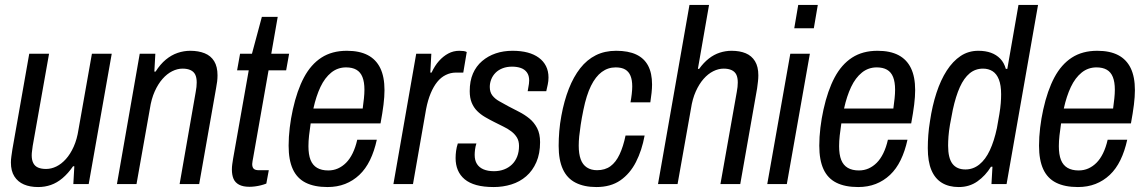

<svg xmlns="http://www.w3.org/2000/svg" viewBox="-20 -743 4626 775"><path d="M134 12Q101 12 76.5 1.5Q52 -9 38 -31Q24 -53 24 -87Q24 -99 26 -112.5Q28 -126 30 -140L98 -526H178L112 -154Q111 -144 109.5 -134.5Q108 -125 108 -116Q108 -97 114.5 -84.5Q121 -72 134 -66.5Q147 -61 166 -61Q187 -61 207.5 -71Q228 -81 246 -101Q264 -121 277.5 -151Q291 -181 297 -221L351 -526H431L338 0H276L280 -72H275Q255 -43 232.5 -24Q210 -5 185.5 3.5Q161 12 134 12Z M452 0 544 -526H607L603 -454H608Q627 -484 649.5 -502.5Q672 -521 697 -529.5Q722 -538 748 -538Q781 -538 806 -528Q831 -518 844.5 -496Q858 -474 858 -439Q858 -427 856.5 -414Q855 -401 852 -386L784 0H705L770 -372Q772 -383 773 -392Q774 -401 774 -410Q774 -430 768 -442Q762 -454 749 -460Q736 -466 717 -466Q696 -466 675 -455.5Q654 -445 636 -424.5Q618 -404 604.5 -374Q591 -344 585 -304L531 0Z M987 11Q961 11 945 2.5Q929 -6 922.5 -21.5Q916 -37 916 -59Q916 -69 917.5 -80Q919 -91 921 -103L984 -459H937L949 -526H997L1037 -675H1101L1075 -526H1147L1135 -459H1064L1002 -107Q1001 -102 999.5 -93.5Q998 -85 998 -81Q998 -68 1004 -62Q1010 -56 1024 -56H1065L1055 -2Q1045 2 1033 5Q1021 8 1009 9.5Q997 11 987 11Z M1302 12Q1249 12 1214 -5.5Q1179 -23 1162 -60Q1145 -97 1145 -155Q1145 -190 1149.5 -227.5Q1154 -265 1162 -301Q1179 -378 1207 -430.5Q1235 -483 1277.5 -510.5Q1320 -538 1380 -538Q1431 -538 1464.5 -520.5Q1498 -503 1515 -468Q1532 -433 1532 -379Q1532 -353 1528 -320.5Q1524 -288 1516 -245H1234Q1230 -219 1227.5 -196Q1225 -173 1225 -153Q1225 -119 1233.5 -97.5Q1242 -76 1260 -65.5Q1278 -55 1305 -55Q1326 -55 1344 -63Q1362 -71 1377 -86Q1392 -101 1403.5 -124.5Q1415 -148 1422 -179H1501Q1491 -133 1473.5 -97Q1456 -61 1430.5 -37Q1405 -13 1373 -0.5Q1341 12 1302 12ZM1245 -305H1444Q1447 -327 1449 -346Q1451 -365 1451 -381Q1451 -412 1443 -432Q1435 -452 1418.5 -461.5Q1402 -471 1377 -471Q1343 -471 1317 -450Q1291 -429 1273.5 -392Q1256 -355 1245 -305Z M1568 0 1660 -526H1721L1717 -450H1722Q1735 -478 1752 -497Q1769 -516 1789.5 -527Q1810 -538 1834 -538Q1843 -538 1851 -537Q1859 -536 1864 -533L1850 -450H1820Q1799 -450 1779.5 -440.5Q1760 -431 1745 -412.5Q1730 -394 1718.5 -366.5Q1707 -339 1700 -303L1647 0Z M1973 12Q1932 12 1903 4Q1874 -4 1855.5 -19.5Q1837 -35 1828 -56.5Q1819 -78 1819 -105Q1819 -119 1821 -134Q1823 -149 1828 -164H1903Q1899 -152 1897.5 -139.5Q1896 -127 1896 -118Q1896 -96 1905 -81.5Q1914 -67 1931.5 -59.5Q1949 -52 1974 -52Q1996 -52 2014.5 -59Q2033 -66 2046.5 -79Q2060 -92 2067.5 -111Q2075 -130 2075 -154Q2075 -174 2066.5 -188Q2058 -202 2043.5 -213Q2029 -224 2011 -232.5Q1993 -241 1974 -251Q1956 -260 1938 -270.5Q1920 -281 1906 -295Q1892 -309 1884 -328.5Q1876 -348 1876 -375Q1876 -416 1889 -446Q1902 -476 1926 -496.5Q1950 -517 1981 -527.5Q2012 -538 2049 -538Q2083 -538 2109.5 -531Q2136 -524 2155 -510Q2174 -496 2184 -476Q2194 -456 2194 -430Q2194 -416 2191 -402Q2188 -388 2185 -375H2110Q2114 -396 2115 -404.5Q2116 -413 2116 -418Q2116 -438 2107 -450.5Q2098 -463 2082.5 -468.5Q2067 -474 2047 -474Q2026 -474 2009 -467.5Q1992 -461 1980.5 -449.5Q1969 -438 1963 -423Q1957 -408 1957 -392Q1957 -371 1967.5 -357.5Q1978 -344 1995 -334.5Q2012 -325 2032 -314Q2053 -303 2075.5 -291.5Q2098 -280 2117 -264.5Q2136 -249 2148 -226Q2160 -203 2160 -169Q2160 -123 2145 -88.5Q2130 -54 2104 -31.5Q2078 -9 2044 1.5Q2010 12 1973 12Z M2387 12Q2338 12 2303.5 -5.5Q2269 -23 2252 -60Q2235 -97 2235 -154Q2235 -183 2237.5 -213.5Q2240 -244 2246 -276Q2257 -336 2276 -384.5Q2295 -433 2322 -467.5Q2349 -502 2385 -520Q2421 -538 2467 -538Q2516 -538 2548 -523Q2580 -508 2596 -478Q2612 -448 2612 -402Q2612 -387 2610 -368Q2608 -349 2605 -330H2525Q2528 -346 2530 -363.5Q2532 -381 2532 -394Q2532 -420 2525 -437Q2518 -454 2503.5 -462.5Q2489 -471 2465 -471Q2434 -471 2409 -452.5Q2384 -434 2365.5 -396.5Q2347 -359 2335 -300Q2328 -266 2324 -239.5Q2320 -213 2318 -193Q2316 -173 2316 -155Q2316 -122 2324 -100Q2332 -78 2349 -67Q2366 -56 2390 -56Q2422 -56 2444 -72Q2466 -88 2481 -120Q2496 -152 2505 -196H2582Q2571 -136 2547 -89Q2523 -42 2484 -15Q2445 12 2387 12Z M2636 0 2763 -723H2842L2797 -465H2802Q2820 -490 2841 -506.5Q2862 -523 2885.5 -530.5Q2909 -538 2933 -538Q2966 -538 2990 -528Q3014 -518 3027.5 -496Q3041 -474 3041 -439Q3041 -427 3039.5 -414Q3038 -401 3036 -386L2968 0H2888L2954 -372Q2956 -383 2957 -392Q2958 -401 2958 -410Q2958 -430 2952 -442Q2946 -454 2933 -460Q2920 -466 2901 -466Q2880 -466 2859 -455.5Q2838 -445 2820 -424.5Q2802 -404 2788.5 -374Q2775 -344 2769 -304L2715 0Z M3186 -629 3202 -723H3281L3265 -629ZM3077 0 3170 -526H3249L3156 0Z M3444 12Q3391 12 3356 -5.5Q3321 -23 3304 -60Q3287 -97 3287 -155Q3287 -190 3291.5 -227.5Q3296 -265 3304 -301Q3321 -378 3349 -430.5Q3377 -483 3419.5 -510.5Q3462 -538 3522 -538Q3573 -538 3606.5 -520.5Q3640 -503 3657 -468Q3674 -433 3674 -379Q3674 -353 3670 -320.5Q3666 -288 3658 -245H3376Q3372 -219 3369.5 -196Q3367 -173 3367 -153Q3367 -119 3375.5 -97.5Q3384 -76 3402 -65.5Q3420 -55 3447 -55Q3468 -55 3486 -63Q3504 -71 3519 -86Q3534 -101 3545.5 -124.5Q3557 -148 3564 -179H3643Q3633 -133 3615.5 -97Q3598 -61 3572.5 -37Q3547 -13 3515 -0.5Q3483 12 3444 12ZM3387 -305H3586Q3589 -327 3591 -346Q3593 -365 3593 -381Q3593 -412 3585 -432Q3577 -452 3560.5 -461.5Q3544 -471 3519 -471Q3485 -471 3459 -450Q3433 -429 3415.5 -392Q3398 -355 3387 -305Z M3850 12Q3810 12 3782 -5Q3754 -22 3739.5 -56.5Q3725 -91 3725 -145Q3725 -170 3727 -197.5Q3729 -225 3734 -255Q3743 -316 3760 -368Q3777 -420 3801.5 -458Q3826 -496 3857.5 -517Q3889 -538 3929 -538Q3958 -538 3980 -530Q4002 -522 4017.5 -506Q4033 -490 4040 -465H4046L4091 -723H4170L4043 0H3982L3986 -70H3980Q3958 -34 3925.5 -11Q3893 12 3850 12ZM3877 -59Q3908 -59 3933 -79Q3958 -99 3975.5 -136.5Q3993 -174 4004 -226Q4010 -259 4014 -283Q4018 -307 4019.5 -326.5Q4021 -346 4021 -362Q4021 -399 4012 -422Q4003 -445 3986.5 -455.5Q3970 -466 3948 -466Q3917 -466 3894 -447Q3871 -428 3854.5 -391.5Q3838 -355 3826 -300Q3819 -266 3814.5 -239.5Q3810 -213 3808.5 -192.5Q3807 -172 3807 -155Q3807 -105 3824.5 -82Q3842 -59 3877 -59Z M4331 12Q4278 12 4243 -5.5Q4208 -23 4191 -60Q4174 -97 4174 -155Q4174 -190 4178.5 -227.5Q4183 -265 4191 -301Q4208 -378 4236 -430.5Q4264 -483 4306.5 -510.5Q4349 -538 4409 -538Q4460 -538 4493.5 -520.5Q4527 -503 4544 -468Q4561 -433 4561 -379Q4561 -353 4557 -320.5Q4553 -288 4545 -245H4263Q4259 -219 4256.5 -196Q4254 -173 4254 -153Q4254 -119 4262.5 -97.5Q4271 -76 4289 -65.5Q4307 -55 4334 -55Q4355 -55 4373 -63Q4391 -71 4406 -86Q4421 -101 4432.5 -124.5Q4444 -148 4451 -179H4530Q4520 -133 4502.5 -97Q4485 -61 4459.5 -37Q4434 -13 4402 -0.5Q4370 12 4331 12ZM4274 -305H4473Q4476 -327 4478 -346Q4480 -365 4480 -381Q4480 -412 4472 -432Q4464 -452 4447.5 -461.5Q4431 -471 4406 -471Q4372 -471 4346 -450Q4320 -429 4302.5 -392Q4285 -355 4274 -305Z"/></svg>

Font: Archivo Condensed
Style: Italic
Weight: 400
Width: 3
Italic angle: -10°
Designer: Hector Gatti
Foundry: Omnibus-Type
Version: Version 2.001